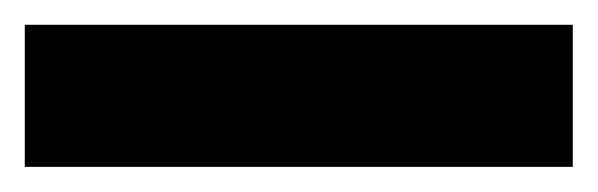

<svg xmlns="http://www.w3.org/2000/svg" viewBox="-20 -20 483 155"><path d="M442.4 0V114.7H0V0Z"/></svg>

Font: Vazirmatn UI FD ExtraBold
Style: Regular
Weight: 800
Designer: Saber Rastikerdar
Foundry: Saber Rastikerdar
Version: Version 33.003